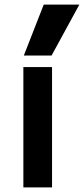

<svg xmlns="http://www.w3.org/2000/svg" viewBox="-20 -810 363 830"><path d="M81 0V-520H205V0ZM203 -570H83L169 -790H323Z"/></svg>

Font: M PLUS 2 Thin SemiBold
Style: Regular
Weight: 600
Version: Version 1.001